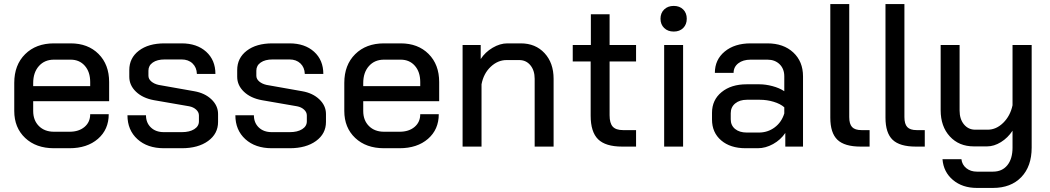

<svg xmlns="http://www.w3.org/2000/svg" viewBox="-20 -720 5157 943"><path d="M50 -175V-313Q50 -401 103.5 -454Q157 -507 245 -507H327Q412 -507 464 -455Q516 -403 516 -317V-223H143V-175Q143 -129 171 -101Q199 -73 245 -73H322Q367 -73 395 -96.5Q423 -120 423 -159H514Q514 -84 461 -38Q408 8 321 8H245Q157 8 103.5 -42.5Q50 -93 50 -175ZM423 -297V-317Q423 -367 396.5 -397Q370 -427 327 -427H245Q199 -427 171 -395.5Q143 -364 143 -312V-297Z M606 -154H697Q697 -117 721 -94Q745 -71 785 -71H873Q911 -71 934 -85.5Q957 -100 957 -124V-153Q957 -169 943.5 -181.5Q930 -194 909 -198L736 -228Q681 -238 648 -269.5Q615 -301 615 -343V-376Q615 -435 662 -471Q709 -507 788 -507H872Q947 -507 992.5 -466Q1038 -425 1038 -357H947Q946 -389 925.5 -408.5Q905 -428 872 -428H789Q752 -428 730.5 -413Q709 -398 709 -373V-348Q709 -332 723 -320Q737 -308 759 -303L934 -272Q986 -263 1018.5 -232Q1051 -201 1051 -160V-121Q1051 -63 1002 -27.5Q953 8 873 8H785Q704 8 655 -36.5Q606 -81 606 -154Z M1136 -154H1227Q1227 -117 1251 -94Q1275 -71 1315 -71H1403Q1441 -71 1464 -85.5Q1487 -100 1487 -124V-153Q1487 -169 1473.5 -181.5Q1460 -194 1439 -198L1266 -228Q1211 -238 1178 -269.5Q1145 -301 1145 -343V-376Q1145 -435 1192 -471Q1239 -507 1318 -507H1402Q1477 -507 1522.5 -466Q1568 -425 1568 -357H1477Q1476 -389 1455.5 -408.5Q1435 -428 1402 -428H1319Q1282 -428 1260.5 -413Q1239 -398 1239 -373V-348Q1239 -332 1253 -320Q1267 -308 1289 -303L1464 -272Q1516 -263 1548.5 -232Q1581 -201 1581 -160V-121Q1581 -63 1532 -27.5Q1483 8 1403 8H1315Q1234 8 1185 -36.5Q1136 -81 1136 -154Z M1671 -175V-313Q1671 -401 1724.5 -454Q1778 -507 1866 -507H1948Q2033 -507 2085 -455Q2137 -403 2137 -317V-223H1764V-175Q1764 -129 1792 -101Q1820 -73 1866 -73H1943Q1988 -73 2016 -96.5Q2044 -120 2044 -159H2135Q2135 -84 2082 -38Q2029 8 1942 8H1866Q1778 8 1724.5 -42.5Q1671 -93 1671 -175ZM2044 -297V-317Q2044 -367 2017.5 -397Q1991 -427 1948 -427H1866Q1820 -427 1792 -395.5Q1764 -364 1764 -312V-297Z M2252 -499H2341V-430Q2363 -464 2399.5 -485.5Q2436 -507 2472 -507H2538Q2610 -507 2654.5 -459Q2699 -411 2699 -333V0H2606V-333Q2606 -374 2585 -399.5Q2564 -425 2530 -425H2468Q2425 -425 2390 -392Q2355 -359 2345 -306V0H2252Z M2881 -152V-418H2793V-499H2882V-650H2974V-499H3104V-418H2974V-154Q2974 -115 2989.5 -98Q3005 -81 3040 -81H3104V0H3036Q2954 0 2917.5 -36Q2881 -72 2881 -152Z M3224 -628Q3224 -656 3242 -673.5Q3260 -691 3289 -691Q3318 -691 3335.5 -673.5Q3353 -656 3353 -628Q3353 -600 3335.5 -582.5Q3318 -565 3289 -565Q3260 -565 3242 -582.5Q3224 -600 3224 -628ZM3242 -499H3335V0H3242Z M3477 -133V-166Q3477 -229 3524 -267.5Q3571 -306 3647 -306H3710Q3740 -306 3774 -297Q3808 -288 3832 -272V-345Q3832 -382 3809 -404.5Q3786 -427 3749 -427H3667Q3629 -427 3606 -409Q3583 -391 3583 -362H3491Q3491 -427 3539.5 -467Q3588 -507 3667 -507H3749Q3828 -507 3876 -462.5Q3924 -418 3924 -345V0H3837V-67Q3814 -33 3777 -12.5Q3740 8 3702 8H3642Q3567 8 3522 -30.5Q3477 -69 3477 -133ZM3707 -69Q3751 -69 3785 -94.5Q3819 -120 3832 -163V-193Q3813 -210 3780 -220Q3747 -230 3712 -230H3648Q3613 -230 3591 -212Q3569 -194 3569 -164V-134Q3569 -104 3590.5 -86.5Q3612 -69 3648 -69Z M4058 -142V-700H4151V-145Q4151 -111 4165 -96Q4179 -81 4211 -81H4251V0H4207Q4128 0 4093 -33.5Q4058 -67 4058 -142Z M4329 -142V-700H4422V-145Q4422 -111 4436 -96Q4450 -81 4482 -81H4522V0H4478Q4399 0 4364 -33.5Q4329 -67 4329 -142Z M4609 62H4702Q4705 89 4726 106Q4747 123 4778 123H4857Q4902 123 4927.5 91.5Q4953 60 4953 5V-78Q4930 -43 4896 -22Q4862 -1 4828 -1H4763Q4690 -1 4645 -50Q4600 -99 4600 -179V-499H4693V-177Q4693 -135 4714.5 -109Q4736 -83 4770 -83H4831Q4873 -83 4907.5 -117Q4942 -151 4953 -203V-499H5047V5Q5047 97 4996 150Q4945 203 4857 203H4778Q4707 203 4660.5 164Q4614 125 4609 62Z"/></svg>

Font: Bai Jamjuree Medium
Style: Regular
Weight: 500
Version: Version 1.000; ttfautohint (v1.6)